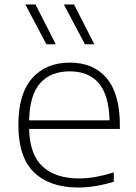

<svg xmlns="http://www.w3.org/2000/svg" viewBox="-20 -828 606 857"><path d="M329 9Q202.5 9 132.2 -58.5Q62 -126 62 -270Q62 -409 123.5 -478.8Q185 -548.5 291.5 -548.5Q398 -548.5 456.5 -478.5Q515 -408.5 515 -269.5V-252.5H110Q113 -136 171.2 -83.8Q229.5 -31.5 333 -31.5Q369.5 -31.5 408 -38.5Q446.5 -45.5 488 -58.5V-17Q404.5 9 329 9ZM291 -509.5Q206.5 -509.5 159.5 -457Q112.5 -404.5 110 -291H469Q466 -403.5 421 -456.5Q376 -509.5 291 -509.5ZM359 -630.5 265 -808H310.5L401 -630.5ZM187 -630.5 93 -808H138.5L229 -630.5Z"/></svg>

Font: Encode Sans Expanded Expanded ExtraLight
Style: Regular
Weight: 200
Width: 7
Designer: Multiple Designers
Foundry: Impallari Type
Version: Version 3.000; ttfautohint (v1.8.3) -l 8 -r 50 -G 200 -x 14 